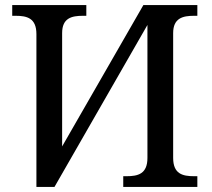

<svg xmlns="http://www.w3.org/2000/svg" viewBox="-20 -734 833 754"><path d="M123 0H194L559 -636V-114C559 -51 522 -42 477 -42H464V0H755V-42H742C697 -42 660 -51 660 -114V-604C660 -663 698 -672 742 -672H755V-714H543L224 -159V-604C224 -663 261 -672 306 -672H319V-714H28V-672H41C86 -672 123 -663 123 -600Z"/></svg>

Font: Noto Serif Thai
Style: Regular
Weight: 400
Designer: Monotype Design Team
Foundry: Monotype Imaging Inc.
Version: Version 1.901